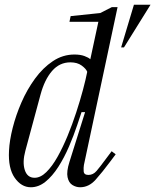

<svg xmlns="http://www.w3.org/2000/svg" viewBox="-20 -780 655 810"><path d="M110 10Q70 10 42 -30Q14 -70 18 -144Q20 -187 33.5 -240.5Q47 -294 70.5 -348Q94 -402 127.5 -448Q161 -494 203 -522Q245 -550 294 -550Q319 -550 336.5 -543.5Q354 -537 361 -530L395 -688H273L278 -712L403 -725L452 -750H476L334 -84Q332 -73 333 -57.5Q334 -42 353 -42Q373 -42 387.5 -59Q402 -76 424 -106L451 -142L468 -129L444 -97Q412 -54 383.5 -22Q355 10 318 10Q301 10 285.5 0.5Q270 -9 265 -32.5Q260 -56 273 -97L339 -307H324L306 -253Q291 -208 271 -161.5Q251 -115 226 -76Q201 -37 172 -13.5Q143 10 110 10ZM126 -30Q151 -30 175.5 -54Q200 -78 222.5 -118Q245 -158 265 -206.5Q285 -255 301.5 -305.5Q318 -356 330 -401Q342 -446 348 -477Q343 -490 324.5 -503.5Q306 -517 277 -517Q231 -517 199.5 -480.5Q168 -444 151 -381L87 -144Q74 -96 84.5 -63Q95 -30 126 -30ZM491 -580 545 -760H615L503 -580Z"/></svg>

Font: Xanh Mono
Style: Italic
Weight: 400
Italic angle: -12°
Monospace: yes
Designer: Lam Bao, Duy Dao
Foundry: Yellow Type Foundry
Version: Version 3.101; ttfautohint (v1.8.3)